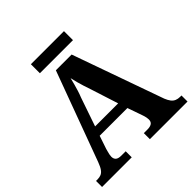

<svg xmlns="http://www.w3.org/2000/svg" viewBox="-219 -1020 1190 1190"><g transform="rotate(-45 376.5 -425.0)"><path d="M4 0V-53H16Q34 -53 48 -58.5Q62 -64 73.5 -80Q85 -96 96 -126L313 -714H451L664 -114Q673 -92 683.5 -78.5Q694 -65 708.5 -59Q723 -53 741 -53H753V0H423V-53H456Q478 -53 491.5 -61.5Q505 -70 505 -91Q505 -99 503.5 -107Q502 -115 500 -122.5Q498 -130 496 -135L461 -235H218L189 -149Q187 -141 184 -130.5Q181 -120 179 -110Q177 -100 177 -92Q177 -73 188.5 -63Q200 -53 226 -53H264V0ZM239 -296H441L382 -480Q374 -503 367 -525Q360 -547 354 -569.5Q348 -592 343 -615Q338 -593 332 -571.5Q326 -550 319.5 -528.5Q313 -507 304 -485ZM230 -771V-850H520V-771Z"/></g></svg>

Font: Noto Serif Hebrew
Style: Bold
Weight: 700
Version: Version 2.003